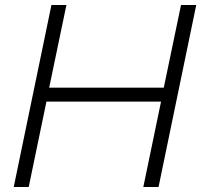

<svg xmlns="http://www.w3.org/2000/svg" viewBox="-20 -749 806 769"><path d="M186 -729H246L177 -398H636L705 -729H766L615 0H554L625 -342H166L95 0H35Z"/></svg>

Font: Mona Sans Light
Style: Italic
Weight: 300
Italic angle: -11.7°
Designer: Deni Anggara
Foundry: GitHub
Version: Version 2.000